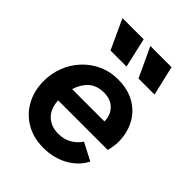

<svg xmlns="http://www.w3.org/2000/svg" viewBox="-231 -940 1076 1076"><g transform="rotate(45 306.5 -402.0)"><path d="M304 12Q224 12 164.5 -23Q105 -58 72.5 -118.5Q40 -179 40 -254Q40 -316 61.5 -370.5Q83 -425 122 -466.5Q161 -508 213.5 -532Q266 -556 328 -556Q408 -556 464 -523Q520 -490 549 -434Q578 -378 578 -310Q578 -292 575 -272.5Q572 -253 567 -235H174Q177 -172 213 -137.5Q249 -103 307 -103Q353 -103 386.5 -123Q420 -143 440 -174L544 -120Q515 -61 450.5 -24.5Q386 12 304 12ZM327 -448Q268 -448 234 -416.5Q200 -385 185 -335H441Q441 -384 410 -416Q379 -448 327 -448ZM184 -640 103 -816H271L311 -640ZM406 -640 324 -816H492L533 -640Z"/></g></svg>

Font: Plus Jakarta Sans
Style: Bold Italic
Weight: 700
Italic angle: -8°
Designer: Gumpita Rahayu
Foundry: Tokotype
Version: Version 2.071; ttfautohint (v1.8.4.7-5d5b);gftools[0.9.29]